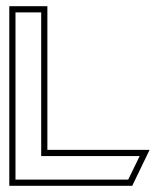

<svg xmlns="http://www.w3.org/2000/svg" viewBox="-20 -600 503 620"><path d="M10 0H407L463 -116H133V-580H10ZM30 -20V-560H113V-96H431L394 -20Z"/></svg>

Font: Charger Pro
Style: Ol
Weight: 900
Designer: Jasper
Foundry: Cannot Into Space Fonts
Version: Version 1.09